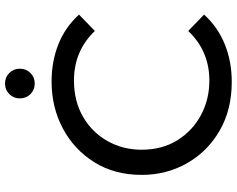

<svg xmlns="http://www.w3.org/2000/svg" viewBox="-109 -824 941 763"><g transform="rotate(-90 361.5 -442.5)"><path d="M418 8Q307 8 224 -40Q141 -88 94.5 -169.5Q48 -251 48 -350Q48 -458 98.5 -538.5Q149 -619 233 -663.5Q317 -708 419 -708Q499 -708 567 -681Q635 -654 685 -599L620 -536Q541 -619 423 -619Q340 -619 278 -582.5Q216 -546 182 -485Q148 -424 148 -350Q148 -269 185.5 -208.5Q223 -148 285.5 -114.5Q348 -81 423 -81Q540 -81 620 -165L685 -102Q635 -47 566.5 -19.5Q498 8 418 8ZM411 -775Q386 -775 369 -792Q352 -809 352 -834Q352 -859 369 -876Q386 -893 411 -893Q436 -893 453 -876Q470 -859 470 -834Q470 -809 453 -792Q436 -775 411 -775Z"/></g></svg>

Font: Argentum Novus
Style: Regular
Weight: 400
Designer: Julieta Ulanovsky
Foundry: Julieta Ulanovsky
Version: Version 7.20;July 27, 2021;FontCreator 13.0.0.2683 64-bit